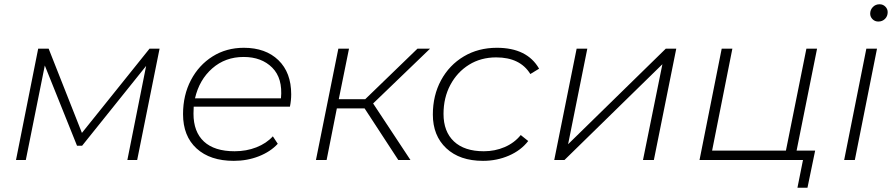

<svg xmlns="http://www.w3.org/2000/svg" viewBox="-20 -750 4188 900"><path d="M55 0 159 -522H208L364 -127L681 -522H728L623 0H577L665 -441L365 -67H341L190 -443L101 0Z M1076 4Q965 4 901.5 -54Q838 -112 838 -215Q838 -304 875 -374.5Q912 -445 976.5 -485.5Q1041 -526 1123 -526Q1225 -526 1285 -468Q1345 -410 1345 -308Q1345 -279 1339 -250H888Q887 -234 887 -217Q887 -132 936 -86.5Q985 -41 1080 -41Q1135 -41 1182 -59.5Q1229 -78 1259 -111L1282 -76Q1248 -39 1193.5 -17.5Q1139 4 1076 4ZM894 -289H1297Q1306 -383 1256 -433Q1206 -483 1122 -483Q1036 -483 975 -429.5Q914 -376 894 -289Z M1847 0 1689 -242H1559L1511 0H1461L1566 -522H1616L1568 -285H1692L1937 -522H1996L1729 -265L1904 0Z M2244 4Q2135 4 2072 -55Q2009 -114 2009 -213Q2009 -303 2047.5 -374Q2086 -445 2154 -485.5Q2222 -526 2309 -526Q2451 -526 2507 -428L2466 -403Q2418 -481 2306 -481Q2234 -481 2178.5 -446.5Q2123 -412 2091 -352Q2059 -292 2059 -216Q2059 -133 2108 -87Q2157 -41 2248 -41Q2300 -41 2345.5 -60.5Q2391 -80 2421 -117L2456 -89Q2422 -45 2365.5 -20.5Q2309 4 2244 4Z M2578 0 2683 -522H2733L2643 -74L3101 -522H3150L3045 0H2994L3085 -449L2626 0Z M3259 0 3363 -522H3413L3318 -44H3664L3760 -522H3810L3714 -44H3801L3765 130H3718L3744 0H3705Z M3937 0 4041 -522H4091L3987 0ZM4097 -649Q4081 -649 4070 -660Q4059 -671 4059 -686Q4059 -704 4071.5 -717Q4084 -730 4103 -730Q4119 -730 4130 -719Q4141 -708 4141 -693Q4141 -674 4128.5 -661.5Q4116 -649 4097 -649Z"/></svg>

Font: Montserrat Light
Style: Italic
Weight: 300
Italic angle: -11.3°
Designer: Julieta Ulanovsky
Foundry: Julieta Ulanovsky
Version: Version 9.000; ttfautohint (v1.8.4.7-5d5b)